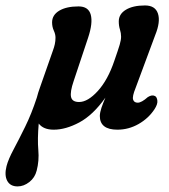

<svg xmlns="http://www.w3.org/2000/svg" viewBox="-89 -467 620 704"><path d="M105 -281.5Q109.5 -293.5 112 -305Q114.5 -316.5 114.5 -329Q114.5 -341.5 108.2 -355Q102 -368.5 102 -385Q102 -412 128.2 -427.8Q154.5 -443.5 199 -443.5Q235.5 -443.5 243.8 -413Q252 -382.5 234 -328.5L181 -169.5Q167.5 -130 171.5 -111.5Q175.5 -93 201 -93Q233 -93 269.8 -133.5Q306.5 -174 330 -243.5Q344.5 -285 349.8 -302.8Q355 -320.5 355 -332.5Q355 -345.5 350.8 -358.8Q346.5 -372 346.5 -388.5Q346.5 -415.5 372.5 -431.2Q398.5 -447 442.5 -447Q480.5 -447 490.2 -417Q500 -387 480 -338L408 -144Q395.5 -113.5 399 -102Q402.5 -90.5 416 -90.5Q430 -90.5 453 -111Q469 -121 480 -114.5Q486.5 -110.5 488 -97.8Q489.5 -85 477.5 -66.5Q455.5 -33 419 -12.2Q382.5 8.5 341.5 8.5Q277 8.5 277 -42Q277.5 -55.5 283 -71.8Q288.5 -88 297.5 -109Q252 -45 202 -18.2Q152 8.5 108 8.5Q70 8.5 53 -14Q48 43.5 51.5 83Q55 122.5 45.5 158.5Q39 184.5 18.5 200.5Q-2 216.5 -24.5 216.5Q-51.5 216.5 -62.5 196Q-73.5 175.5 -65 142Q-58.5 117 -39.2 81Q-20 45 3.2 -2.2Q26.5 -49.5 46 -109Q50.5 -127 58 -147.5Z"/></svg>

Font: Fraunces 144pt SuperSoft SemiBold
Style: Italic
Weight: 600
Italic angle: -16°
Version: Version 1.000;[b76b70a41]